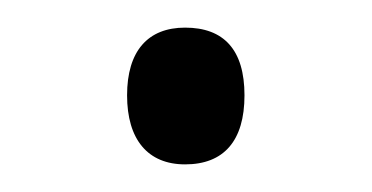

<svg xmlns="http://www.w3.org/2000/svg" viewBox="-20 -457 269 139"><path d="M72 -388C72 -356 87 -338 114 -338C142 -338 157 -355 157 -388C157 -421 142 -437 114 -437C87 -437 72 -420 72 -388Z"/></svg>

Font: Noto Sans Tamil UI SemiCondensed Light
Style: Regular
Weight: 300
Width: 4
Designer: Jelle Bosma - Monotype Design Team
Foundry: Monotype Imaging Inc.
Version: Version 2.004